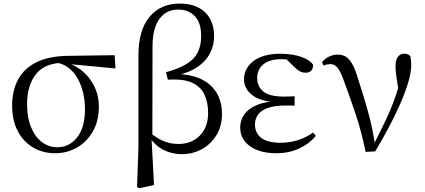

<svg xmlns="http://www.w3.org/2000/svg" viewBox="-20 -825 2326 1052"><path d="M282 14.6Q215.2 14.6 161.5 -16.8Q107.8 -48.2 77.1 -106.9Q46.5 -165.5 46.5 -245.6Q46.5 -328.5 79 -389.2Q111.6 -450 179.2 -483.8Q246.9 -517.6 350.8 -519L608.1 -522.7L612.8 -450L346.1 -475.1L329.2 -481Q226.5 -480.5 177.4 -419.1Q128.4 -357.7 128.4 -254.5Q128.4 -179.9 150.6 -126.9Q172.9 -73.9 210.2 -46.1Q247.6 -18.2 293.4 -18.2Q360.4 -18.2 403 -72.6Q445.6 -127 445.6 -227.7Q445.6 -274.5 435 -318.2Q424.4 -361.8 404.1 -397.3Q383.7 -432.7 353 -455.4Q322.4 -478.1 281.6 -483L295 -492Q342.9 -487.6 384.2 -466.6Q425.5 -445.6 456.2 -411.9Q486.9 -378.2 504.3 -334.6Q521.7 -291.1 521.7 -240.9Q521.7 -162.3 488.7 -104.9Q455.8 -47.5 401.5 -16.4Q347.2 14.6 282 14.6Z M730.9 199.6 738.5 -14.5V-521.3Q738.5 -660.1 799.4 -732.8Q860.3 -805.5 964.8 -805.5Q1052.8 -805.5 1103 -758.3Q1153.1 -711.2 1153.1 -624.6Q1153.1 -575.4 1129 -530.2Q1104.9 -484.9 1052.8 -452.2Q1000.7 -419.5 917.1 -407.3V-420.3Q1057.9 -422.3 1127.1 -363Q1196.3 -303.7 1196.3 -201.5Q1196.3 -132.8 1165.1 -83.1Q1134 -33.3 1084 -6.7Q1034 19.8 977.7 19.8Q918.4 19.8 869.6 -7.1Q820.8 -34.1 788.5 -91.6H786.3L795.8 -104.8Q833.2 -70.9 872.4 -53.6Q911.6 -36.2 957.5 -36.2Q1029.5 -36.2 1074.9 -82.1Q1120.3 -128 1120.3 -206.3Q1120.3 -263.9 1100.4 -306.7Q1080.6 -349.4 1032.7 -371.7Q984.8 -393.9 899.6 -388.2L889.9 -429.4Q962 -449.1 1004.2 -475.7Q1046.3 -502.3 1064.2 -539.5Q1082.1 -576.7 1082.1 -627.5Q1082.1 -700.1 1047.4 -736.4Q1012.8 -772.6 955.9 -772.6Q891.3 -772.6 853.7 -721.7Q816.1 -670.8 815.7 -571L814.8 -80.1L810 -71.5L823.9 188.8L742.5 206.4Z M1492.3 14.6Q1434 14.6 1389.7 -2.5Q1345.3 -19.6 1320.7 -51.5Q1296.1 -83.4 1296.1 -126.7Q1296.1 -165.3 1317.9 -197.3Q1339.7 -229.3 1387.5 -249.5Q1435.3 -269.8 1512.7 -271.6V-263.4Q1409.9 -266.8 1363.3 -302.9Q1316.7 -339 1316.7 -390.7Q1316.7 -428.3 1338.7 -460Q1360.6 -491.8 1405.1 -511.2Q1449.6 -530.6 1516.8 -530.6Q1552.9 -530.6 1587.4 -524.4Q1622 -518.1 1650.3 -505.3Q1678.6 -492.4 1694.6 -471.9Q1697.2 -450.8 1685.8 -438.7Q1674.5 -426.5 1656.6 -426.5Q1639.7 -426.5 1626.7 -432.4Q1613.7 -438.4 1593.9 -456.8L1536.6 -512.6L1592.7 -511.5L1602 -491.9Q1576.4 -496.3 1558.7 -498.5Q1541.1 -500.7 1521.7 -500.7Q1457 -500.7 1423 -472.4Q1389.1 -444.1 1389.1 -397.6Q1389.1 -351.6 1423 -323.6Q1456.8 -295.7 1538.2 -295.7Q1550.3 -295.7 1563.2 -296.2Q1576.1 -296.7 1594.3 -297.7V-245.7Q1574.9 -246.9 1565.4 -246.9Q1556 -246.9 1547.6 -246.9Q1482.1 -246.9 1445.1 -232.6Q1408.1 -218.4 1392.6 -195.2Q1377 -172 1377 -143.3Q1377 -95.8 1411.7 -69.3Q1446.4 -42.9 1516.6 -42.9Q1567.3 -42.9 1612.3 -57.2Q1657.3 -71.5 1695.9 -98.8L1710.3 -80.5Q1676.8 -38.9 1620.8 -12.1Q1564.9 14.6 1492.3 14.6Z M1983.3 7.3Q1961.3 -100.7 1930.6 -193.6Q1899.8 -286.5 1869.7 -367.2Q1848.2 -428.8 1831.7 -451.1Q1815.3 -473.5 1790.8 -473.5Q1768.8 -473.5 1752.8 -465.5L1744.6 -484.2Q1759.3 -503.8 1782.8 -514.8Q1806.4 -525.8 1829.8 -525.8Q1858.3 -525.8 1877.9 -512.4Q1897.4 -498.9 1913.3 -468.4Q1929.3 -437.9 1943.9 -386.3Q1970.8 -305.9 1996.7 -212.5Q2022.6 -119.1 2036.2 -22.3H2021.7L2028.1 -33.8Q2054.7 -86.9 2077.2 -132.7Q2099.7 -178.4 2118.6 -222.6Q2137.6 -266.8 2153.3 -315.8Q2168.9 -364.7 2182.7 -423.6L2169.7 -295.2Q2158.9 -355.7 2153 -395.9Q2147.1 -436.1 2147.1 -462Q2147.1 -495.7 2159.8 -513.3Q2172.5 -530.8 2195.9 -530.8Q2207.8 -530.8 2215.2 -527.2Q2222.5 -523.6 2228.4 -516.7Q2231.1 -505.4 2232.1 -494.5Q2233.1 -483.5 2233.1 -469.6Q2233.1 -427.2 2216.1 -371.4Q2199.2 -315.7 2171.2 -252.2Q2143.2 -188.7 2108.1 -122.9Q2073 -57.2 2035.8 4.4Z"/></svg>

Font: Source Han Serif JP VF
Style: Regular
Weight: 250
Designer: Ryoko NISHIZUKA 西塚涼子 (kana & ideographs); Frank Grießhammer (Latin, Greek & Cyrillic); Wenlong ZHANG 张文龙 (bopomofo); San
Foundry: Adobe
Version: Version 2.001;hotconv 1.1.0;makeotfexe 2.6.0